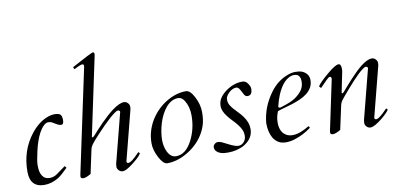

<svg xmlns="http://www.w3.org/2000/svg" viewBox="-75 -1036 2638 1283"><g transform="rotate(-10 1244.0 -394.5)"><path d="M314.9 -362.8Q300.8 -362.8 283 -373.8Q265.1 -384.8 255.6 -389.9Q246.1 -395 231 -395Q215.8 -395 199.2 -378.7Q182.6 -362.3 168.7 -336.7Q154.8 -311 144.3 -279.3Q133.8 -247.6 127 -216.3Q112.3 -152.8 112.3 -125.5Q112.3 -98.1 115.7 -82.3Q119.1 -66.4 127 -53.7Q143.6 -26.4 177.2 -26.4Q204.1 -26.4 227.1 -42Q250 -57.6 263.2 -68.1Q276.4 -78.6 289.1 -86.9L299.3 -74.2Q254.4 -29.3 231 -15.1Q184.1 13.2 134.8 13.2Q37.6 13.2 37.6 -93.8Q37.6 -237.3 120.6 -342.8Q169.4 -404.8 228.5 -428.7Q257.3 -440.4 283.2 -440.4Q309.1 -440.4 320.6 -430.9Q332 -421.4 332 -392.1Q332 -362.8 314.9 -362.8Z M380.9 0Q380.9 -6.3 383.3 -16.6Q387.7 -36.1 388.7 -41.5L531.2 -711.4Q533.2 -719.2 533.2 -724.1Q533.2 -736.3 522.5 -736.3Q514.2 -736.3 498.8 -729Q483.4 -721.7 465.8 -713.4L459.5 -728.5Q597.2 -803.2 606.7 -803.2Q616.2 -803.2 616.2 -787.1Q616.2 -785.6 613.3 -772.5L502.4 -249Q502.4 -244.1 506.8 -244.1Q511.7 -244.1 523.2 -257.1Q534.7 -270 551.8 -288.8Q568.8 -307.6 589.1 -327.9Q609.4 -348.1 631.3 -368.2Q653.3 -388.2 674.8 -404.3Q723.6 -439.5 752.9 -439.5Q767.6 -439.5 778.6 -428Q789.6 -416.5 789.6 -403.8Q789.6 -391.1 788.1 -384.8L701.2 -46.9V-44.9Q701.2 -34.2 713.4 -34.2Q732.9 -34.2 782.2 -85.9Q787.6 -91.3 790 -93.8L799.3 -84.5Q790 -66.4 760 -41.5Q730 -16.6 715.8 -7.3Q683.6 14.2 667.2 14.2Q650.9 14.2 639.9 2.4Q628.9 -9.3 628.9 -21.7Q628.9 -34.2 630.4 -41L717.3 -378.9V-380.9Q717.3 -385.3 713.1 -388.4Q709 -391.6 702.4 -391.4Q695.8 -391.1 679.7 -379.6Q663.6 -368.2 643.6 -350.1Q623.5 -332 601.6 -310.1Q579.6 -288.1 559.6 -266.6Q511.7 -215.3 500 -198.7Q488.3 -182.1 485.4 -168L450.7 -5.4Q417 14.2 398.9 14.2Q380.9 14.2 380.9 0Z M1173.3 -439.5Q1202.1 -439.5 1228.5 -388.7Q1256.3 -335.9 1256.3 -283Q1256.3 -230 1244.1 -193.6Q1231.9 -157.2 1211.2 -126Q1190.4 -94.7 1162.1 -69.1Q1133.8 -43.5 1101.6 -25.4Q1034.7 13.2 968.3 13.2Q941.9 13.2 914.6 -38.1Q887.2 -90.3 887.2 -135.3Q887.2 -180.2 899.2 -219.5Q911.1 -258.8 931.9 -292.2Q952.6 -325.7 980.5 -353Q1008.3 -380.4 1040 -399.4Q1106.9 -439.5 1173.3 -439.5ZM977.1 -66.4Q998 -22.9 1034.7 -22.9Q1101.1 -22.9 1144.5 -107.9Q1183.1 -183.6 1183.1 -273.4Q1183.1 -333.5 1156.2 -376Q1138.7 -403.3 1114.3 -403.3Q1089.8 -403.3 1069.1 -391.6Q1048.3 -379.9 1031.5 -360.1Q1014.6 -340.3 1001.2 -314Q987.8 -287.6 978.8 -258.5Q969.7 -229.5 965.1 -199Q960.4 -168.5 960.4 -147Q960.4 -125.5 964.4 -105.2Q968.3 -85 977.1 -66.4Z M1387.7 -43.5Q1434.1 -19 1456.5 -19Q1479 -19 1494.4 -36.6Q1509.8 -54.2 1509.8 -78.4Q1509.8 -102.5 1500.5 -121.6Q1491.2 -140.6 1477.3 -158Q1463.4 -175.3 1447.3 -191.7Q1431.2 -208 1417.5 -225.6Q1384.8 -266.6 1384.8 -299.6Q1384.8 -332.5 1401.4 -356.4Q1418 -380.4 1443.4 -398.4Q1497.6 -437 1554.2 -437Q1575.2 -437 1586.4 -423.8Q1606.9 -399.9 1606.9 -379.9Q1606.9 -335.9 1574.7 -335.9Q1561 -335.9 1553.2 -348.6Q1545.4 -361.3 1541.5 -370.4Q1537.6 -379.4 1532.7 -386.7Q1522 -404.8 1508.5 -404.8Q1495.1 -404.8 1481.9 -398.2Q1468.8 -391.6 1458.5 -381.3Q1434.6 -358.4 1434.6 -336.9Q1434.6 -315.4 1443.6 -299.8Q1452.6 -284.2 1466.1 -269Q1479.5 -253.9 1495.1 -238Q1510.7 -222.2 1523.9 -204.1Q1555.7 -161.6 1555.7 -116.7Q1555.7 -55.7 1499 -18.6Q1481.9 -7.3 1469 -3.2Q1456.1 1 1449.5 3.4Q1442.9 5.9 1433.1 7.8Q1409.7 13.2 1382.3 13.2Q1355 13.2 1341.6 10Q1328.1 6.8 1317.6 1Q1307.1 -4.9 1300 -13.7Q1293 -22.5 1292.2 -35.6Q1291.5 -48.8 1302 -58.3Q1312.5 -67.9 1325.2 -67.9Q1337.9 -67.9 1354 -60.3Q1370.1 -52.7 1387.7 -43.5Z M1827.6 -26.4Q1874 -26.4 1940.9 -67.4L1947.8 -55.2Q1896.5 -15.6 1831.5 4.4Q1803.2 13.2 1773.7 13.2Q1744.1 13.2 1723.6 0.7Q1703.1 -11.7 1689.9 -32.7Q1665.5 -72.8 1665.5 -136.2Q1675.3 -244.6 1743.7 -336.9Q1790 -399.4 1855 -425.8Q1888.2 -439.5 1914.8 -439.5Q1941.4 -439.5 1956.1 -434.8Q1970.7 -430.2 1981.9 -420.9Q2006.8 -400.9 2006.8 -370.4Q2006.8 -339.8 1993.9 -317.9Q1981 -295.9 1960 -279.8Q1939 -263.7 1912.1 -252Q1885.3 -240.2 1857.7 -231.4Q1830.1 -222.7 1803.5 -215.6Q1776.9 -208.5 1756.8 -201.2Q1741.2 -164.6 1741.2 -126.5Q1741.2 -58.1 1787.6 -34.7Q1804.2 -26.4 1827.6 -26.4ZM1763.7 -230.5Q1763.7 -222.2 1776.9 -222.2Q1850.6 -243.7 1882.3 -265.9Q1914.1 -288.1 1930.4 -312.5Q1946.8 -336.9 1946.8 -371.1Q1946.8 -405.8 1925.3 -416.5Q1918 -420.4 1902.1 -420.4Q1886.2 -420.4 1868.2 -410.9Q1850.1 -401.4 1835.4 -385.5Q1820.8 -369.6 1809.1 -349.6Q1797.4 -329.6 1788.6 -308.6Q1773.9 -273.4 1763.7 -230.5Z M2209 -439.5Q2226.6 -439.5 2226.6 -406.7Q2226.6 -392.1 2224.9 -384.3Q2223.1 -376.5 2220.5 -363.3Q2217.8 -350.1 2212.4 -324Q2207 -297.9 2197.3 -249.5Q2197.3 -244.1 2201.4 -244.1Q2205.6 -244.1 2209.2 -248.3Q2212.9 -252.4 2220.7 -261.2Q2228.5 -270 2244.9 -288.8Q2261.2 -307.6 2280 -327.9Q2298.8 -348.1 2319.1 -368.2Q2339.4 -388.2 2359.4 -404.3Q2404.8 -439.5 2434.6 -439.5Q2449.2 -439.5 2460.2 -428Q2471.2 -416.5 2471.2 -403.8Q2471.2 -391.1 2469.7 -384.8L2382.8 -46.9V-44.9Q2382.8 -34.2 2395 -34.2Q2414.6 -34.2 2463.9 -85.9Q2469.2 -91.3 2471.7 -93.8L2481 -84.5Q2471.2 -65.4 2425.8 -28.3Q2373.5 13.7 2347.2 13.7Q2332.5 13.7 2321.5 2.2Q2310.5 -9.3 2310.5 -21.7Q2310.5 -34.2 2312 -41L2398.9 -378.9V-380.9Q2398.9 -385.3 2394.8 -388.4Q2390.6 -391.6 2384 -391.4Q2377.4 -391.1 2362.1 -379.6Q2346.7 -368.2 2328.1 -350.1Q2309.6 -332 2289.3 -310.1Q2269 -288.1 2250.5 -266.6Q2199.7 -208 2191.2 -195.1Q2182.6 -182.1 2179.7 -168L2144.5 -5.4Q2110.8 14.2 2092.8 14.2Q2074.7 14.2 2074.7 0Q2074.7 -6.3 2077.1 -16.6Q2081.5 -36.1 2082.5 -41.5L2147.9 -351.1V-353Q2147.9 -366.7 2136.7 -366.7Q2129.4 -366.7 2112.3 -349.4Q2095.2 -332 2067.4 -303.7L2055.7 -315.9Q2066.4 -337.9 2133.8 -394.5Q2187.5 -439.5 2209 -439.5Z"/></g></svg>

Font: Cardo-Italic
Style: Italic
Weight: 400
Italic angle: -12°
Designer: David J. Perry
Foundry: David J. Perry
Version: Version 0.991